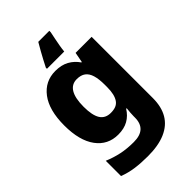

<svg xmlns="http://www.w3.org/2000/svg" viewBox="-291 -873 1219 1219"><g transform="rotate(-45 319.0 -263.0)"><path d="M249 -559Q303 -559 341 -538Q379 -517 404 -480H408L421 -549H565V1Q565 79 534 132Q503 185 440 212.5Q377 240 282 240Q220 240 169.5 233Q119 226 72 208V71Q122 92 172 102.5Q222 113 282 113Q340 113 368.5 86.5Q397 60 397 8V-3Q397 -18 398.5 -36Q400 -54 402 -71H397Q373 -32 336 -11Q299 10 246 10Q153 10 98.5 -64Q44 -138 44 -274Q44 -411 100 -485Q156 -559 249 -559ZM308 -426Q262 -426 238.5 -387Q215 -348 215 -271Q215 -194 238 -157.5Q261 -121 310 -121Q337 -121 355.5 -128.5Q374 -136 385.5 -152.5Q397 -169 403 -194Q409 -219 409 -254V-275Q409 -326 399 -359.5Q389 -393 367 -409.5Q345 -426 308 -426ZM402 -753Q398 -733 392.5 -706.5Q387 -680 382.5 -654Q378 -628 376 -606H221V-616Q233 -640 245.5 -663.5Q258 -687 272.5 -713Q287 -739 303 -766H402Z"/></g></svg>

Font: Noto Sans Cham ExtraBold
Style: Regular
Weight: 800
Version: Version 2.002